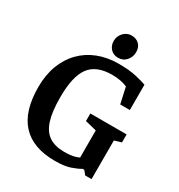

<svg xmlns="http://www.w3.org/2000/svg" viewBox="-199 -976 1045 1123"><g transform="rotate(30 323.5 -415.0)"><path d="M338 15Q190 15 114.5 -66.5Q39 -148 39 -311Q39 -393 63.5 -458Q88 -523 133 -569Q178 -615 240.5 -639.5Q303 -664 379 -664Q451 -664 498 -653Q545 -642 570 -633V-462H505L481 -570Q462 -579 434.5 -584Q407 -589 379 -589Q272 -589 226 -526.5Q180 -464 180 -324Q180 -227 198.5 -169Q217 -111 256.5 -84.5Q296 -58 359 -58Q382 -58 399.5 -60Q417 -62 431 -66Q445 -70 457 -76V-259L380 -278V-329H625V-275L578 -261V0H535L514 -26H503Q478 -11 439.5 2Q401 15 338 15ZM356 -692Q325 -692 305.5 -713Q286 -734 286 -766Q286 -797 308 -821Q330 -845 362 -845Q393 -845 413 -826Q433 -807 433 -773Q433 -741 412 -716.5Q391 -692 356 -692Z"/></g></svg>

Font: Faustina Light SemiBold
Style: Regular
Weight: 600
Version: Version 1.200